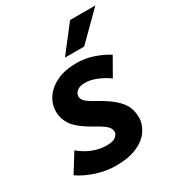

<svg xmlns="http://www.w3.org/2000/svg" viewBox="-198 -842 877 960"><g transform="rotate(-30 240.5 -362.0)"><path d="M-19 -54 47 -160Q119 -100 202 -100Q237 -100 252.5 -113Q268 -126 268 -141Q268 -157 253.5 -172.5Q239 -188 195 -212Q120 -253 92 -290.5Q64 -328 64 -374Q64 -417 89.5 -453.5Q115 -490 161.5 -511.5Q208 -533 273 -533Q322 -533 369.5 -517Q417 -501 452 -478L393 -375Q367 -395 330.5 -410.5Q294 -426 260 -426Q230 -426 214.5 -413Q199 -400 199 -382Q199 -367 212 -354Q225 -341 263 -320Q318 -290 350 -262.5Q382 -235 395.5 -206.5Q409 -178 409 -142Q409 -103 385 -67.5Q361 -32 312.5 -10.5Q264 11 189 11Q135 11 79 -7Q23 -25 -19 -54ZM238 -585 354 -735H500L349 -585Z"/></g></svg>

Font: Radio Canada SemiBold
Style: Italic
Weight: 600
Italic angle: -12°
Designer: Charles Daoud, Etienne Aubert Bonn, Alexandre Saumier Demers, Jacques Le Bailly
Foundry: Radio-Canada
Version: Version 2.104; ttfautohint (v1.8.4.7-5d5b);gftools[0.9.28.de